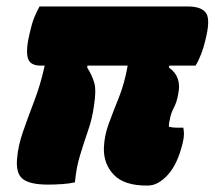

<svg xmlns="http://www.w3.org/2000/svg" viewBox="-20 -567 667 597"><path d="M103 -547H563Q607 -547 621 -526Q635 -505 618 -440Q614 -421 605.5 -399Q597 -377 588 -363H507L505 -357Q546 -329 534 -274Q530 -250 520.5 -232Q511 -214 508 -195Q505 -185 505 -173Q516 -170 529 -170H550Q552 -160 552 -149.5Q552 -139 548 -122Q532 -56 501.5 -23Q471 10 440 10H436Q366 10 334 -23.5Q302 -57 303 -106Q304 -144 318 -182Q332 -220 349.5 -263.5Q367 -307 377 -363H252L251 -357Q266 -334 273 -310Q280 -286 272 -237Q267 -199 254 -161.5Q241 -124 229 -84.5Q217 -45 213 0Q195 4 172.5 5.5Q150 7 129 7Q74 7 51.5 -10Q29 -27 33 -73Q36 -113 51.5 -157.5Q67 -202 86.5 -253Q106 -304 119 -363H106Q72 -363 66 -388.5Q60 -414 73 -467Q79 -494 86.5 -512.5Q94 -531 103 -547Z"/></svg>

Font: Recursive Mn Csl St Blk
Style: Italic
Weight: 900
Italic angle: -15°
Monospace: yes
Version: Version 1.079;hotconv 1.0.112;makeotfexe 2.5.65598; ttfautoh